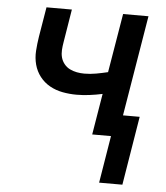

<svg xmlns="http://www.w3.org/2000/svg" viewBox="-52 -566 704 814"><g transform="rotate(5 300.0 -159.5)"><path d="M400 201 433 0H353L382 -175Q354 -169 326.5 -165.5Q299 -162 272 -162Q242 -162 212.5 -167.5Q183 -173 158 -187Q133 -201 115.5 -223.5Q98 -246 90.5 -274Q83 -302 85 -332.5Q87 -363 92 -394L113 -520H221L198 -379Q195 -362 194 -345.5Q193 -329 197 -314Q201 -299 211 -286.5Q221 -274 235 -267Q249 -260 265 -257Q281 -254 297 -254Q322 -254 347 -258.5Q372 -263 397 -269L439 -520H547L476 -92H547L499 201Z"/></g></svg>

Font: Iosevka SS04 SmBd Ex Obl
Style: Regular
Weight: 600
Width: 7
Italic angle: -9°
Monospace: yes
Designer: Belleve Invis
Foundry: Belleve Invis
Version: Version 19.0.0; ttfautohint (v1.8.4)